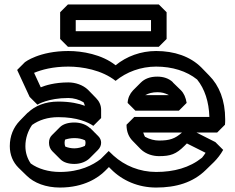

<svg xmlns="http://www.w3.org/2000/svg" viewBox="-20 -792 1055 862"><path d="M320 -702H658V-652H320ZM285 -772 250 -737V-617L285 -582H693L728 -617V-737L693 -772ZM200 -151C200 -136 205 -123 215 -113L251 -77C265 -63 287 -56 314 -56C343 -56 368 -67 383 -82L419 -118C429 -128 434 -139 434 -151C434 -162 430 -172 421 -181L385 -217H384C368 -232 343 -242 314 -242C286 -242 263 -235 249 -221L214 -186L213 -185C204 -176 200 -165 200 -151ZM270 -151C270 -156 271 -160 272 -165C283 -169 298 -172 314 -172C332 -172 347 -169 362 -162C363 -160 364 -154 364 -151C364 -146 363 -141 361 -137C348 -131 331 -126 314 -126C299 -126 285 -129 273 -134C271 -139 270 -145 270 -151ZM588 -295H783L818 -330C814 -354 806 -373 792 -387L756 -422V-423C738 -440 714 -448 686 -448C653 -448 629 -438 612 -421L577 -386C563 -371 554 -352 553 -330ZM632 -365C647 -373 664 -378 686 -378C706 -378 719 -375 738 -365ZM797 -197C766 -169 741 -161 694 -161C675 -161 652 -166 631 -178C629 -182 625 -189 623 -197ZM862 -197H955L990 -232C991 -238 991 -249 991 -256C991 -342 964 -408 919 -453L884 -489C834 -539 762 -563 681 -563C612 -563 548 -539 499 -499C437 -548 349 -563 287 -563C156 -563 92 -513 92 -513L57 -478L113 -357L148 -322C148 -322 195 -352 287 -352C310 -352 335 -345 355 -333C357 -329 360 -323 361 -317C335 -327 295 -336 242 -336C183 -336 137 -317 105 -286H104L69 -250C40 -220 24 -181 24 -136C24 -97 38 -64 63 -39L99 -4C133 30 187 50 249 50C359 50 423 4 451 -24L452 -25L469 -42L478 -33C529 19 601 50 681 50C770 50 846 28 904 -29L905 -30L941 -65C956 -80 970 -98 982 -119L947 -154ZM163 -400 133 -465C167 -479 217 -493 287 -493C349 -493 437 -478 499 -429C548 -469 612 -493 681 -493C753 -493 818 -473 865 -435C899 -393 918 -335 920 -267H583L548 -232C548 -199 559 -176 576 -159L611 -123L612 -122C636 -99 668 -91 694 -91C746 -91 771 -100 808 -137L819 -148L903 -106C898 -98 892 -90 887 -84C831 -39 761 -20 681 -20C607 -20 540 -48 490 -93L468 -114L433 -79C433 -79 432 -79 432 -78C397 -51 339 -20 249 -20C198 -20 151 -34 118 -58C103 -80 94 -106 94 -136C94 -172 106 -205 124 -231C155 -253 194 -266 242 -266C327 -266 376 -243 399 -227L434 -262V-299C434 -320 425 -338 411 -352L376 -388L375 -389C352 -411 318 -422 287 -422C225 -422 182 -408 163 -400Z"/></svg>

Font: Hussar Press
Style: Bold
Weight: 700
Foundry: Cannot Into Space Fonts
Version: Version 1.43